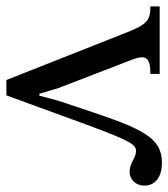

<svg xmlns="http://www.w3.org/2000/svg" viewBox="4 -537 526 600"><g transform="rotate(90 267.0 -237.0)"><path d="M265 6 360 -254C408 -383 419 -399 439 -399C463 -399 474 -379 504 -379C526 -379 547 -396 547 -426C547 -456 524 -480 475 -480C396 -480 369 -417 311 -244L282 -157L266 -97H260L242 -157L156 -380C153 -388 146 -404 146 -418C146 -436 159 -444 198 -444V-473H-13V-444C30 -444 43 -434 68 -371L217 6Z"/></g></svg>

Font: STIX Two Text
Style: Regular
Weight: 400
Designer: Ross Mills, John Hudson & Paul Hanslow, Tiro Typeworks Ltd; with prior portions MicroPress Inc., and Coen Hoffman.
Foundry: Tiro Typeworks Ltd
Version: Version 2.13 b171